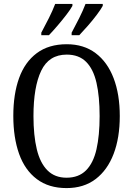

<svg xmlns="http://www.w3.org/2000/svg" viewBox="-20 -951 680 981"><path d="M320 10Q229 10 168 -36Q107 -82 77.5 -165Q48 -248 48 -359Q48 -470 77.5 -552Q107 -634 168 -679.5Q229 -725 321 -725Q408 -725 468.5 -679.5Q529 -634 560.5 -551.5Q592 -469 592 -358Q592 -247 560.5 -164.5Q529 -82 468.5 -36Q408 10 320 10ZM320 -43Q382 -43 419.5 -80.5Q457 -118 473 -188.5Q489 -259 489 -358Q489 -458 473 -528Q457 -598 420 -635Q383 -672 321 -672Q230 -672 190.5 -589.5Q151 -507 151 -358Q151 -259 168 -188.5Q185 -118 222.5 -80.5Q260 -43 320 -43ZM346 -784Q366 -821 385 -859Q404 -897 417 -931H505V-921Q496 -904 475 -876Q454 -848 429.5 -820Q405 -792 385 -771H346ZM191 -784Q211 -821 230 -859Q249 -897 262 -931H350V-921Q341 -904 319.5 -876Q298 -848 274 -820Q250 -792 230 -771H191Z"/></svg>

Font: Noto Serif Khmer Condensed
Style: Regular
Weight: 400
Width: 3
Designer: Danh Hong and the Monotype Design Team
Foundry: Monotype Imaging Inc.
Version: Version 2.004